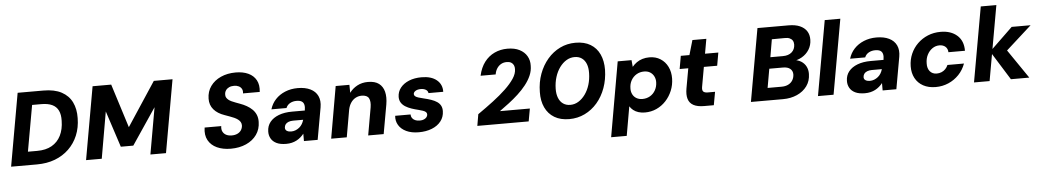

<svg xmlns="http://www.w3.org/2000/svg" viewBox="-44 -1170 9962 1840"><g transform="rotate(-5 4937.0 -250.0)"><path d="M22 0 146 -700H394Q500 -700 568 -663.5Q636 -627 668 -561.5Q700 -496 698 -408Q697 -317 666 -242.5Q635 -168 578.5 -113.5Q522 -59 444.5 -29.5Q367 0 270 0ZM195 -129H284Q368 -129 425 -161.5Q482 -194 512 -254Q542 -314 543 -396Q545 -456 526 -495Q507 -534 466.5 -553Q426 -572 363 -572H274Z M743 0 867 -700H1046L1179 -279L1456 -700H1636L1512 0H1362L1441 -448L1206 -99H1086L972 -448L894 0Z M2136 12Q2059 12 2002.5 -14Q1946 -40 1918.5 -90Q1891 -140 1902 -212H2062Q2057 -181 2068 -159Q2079 -137 2101.5 -125.5Q2124 -114 2155 -114Q2186 -114 2209.5 -125Q2233 -136 2246 -156Q2259 -176 2260 -202Q2260 -220 2251.5 -234.5Q2243 -249 2228 -260Q2213 -271 2193.5 -280Q2174 -289 2151 -297Q2128 -305 2104 -314Q2036 -337 1999.5 -380Q1963 -423 1964 -484Q1965 -553 2001.5 -604Q2038 -655 2101 -683.5Q2164 -712 2244 -712Q2314 -712 2365 -688.5Q2416 -665 2441 -619Q2466 -573 2458 -506H2297Q2301 -531 2291.5 -549Q2282 -567 2262.5 -576.5Q2243 -586 2218 -586Q2190 -586 2169.5 -576.5Q2149 -567 2137.5 -549.5Q2126 -532 2126 -510Q2125 -493 2132 -481Q2139 -469 2151 -459Q2163 -449 2180 -441Q2197 -433 2217.5 -425.5Q2238 -418 2259 -410Q2293 -398 2323 -381Q2353 -364 2376 -341.5Q2399 -319 2411.5 -289Q2424 -259 2423 -221Q2422 -151 2385 -98.5Q2348 -46 2283 -17Q2218 12 2136 12Z M2668 12Q2611 12 2575 -5.5Q2539 -23 2522 -53.5Q2505 -84 2506 -121Q2507 -174 2537 -211.5Q2567 -249 2621.5 -270Q2676 -291 2751 -291H2873Q2879 -325 2873.5 -347Q2868 -369 2850.5 -379.5Q2833 -390 2801 -390Q2767 -390 2739.5 -375Q2712 -360 2700 -330H2555Q2571 -384 2608.5 -424.5Q2646 -465 2701.5 -488Q2757 -511 2823 -511Q2895 -511 2944.5 -487Q2994 -463 3015.5 -417.5Q3037 -372 3026 -308L2971 0H2839V-71Q2825 -53 2807 -37.5Q2789 -22 2768 -11Q2747 0 2722 6Q2697 12 2668 12ZM2725 -102Q2748 -102 2768 -110Q2788 -118 2804.5 -131.5Q2821 -145 2832 -163.5Q2843 -182 2849 -203L2850 -204H2753Q2728 -204 2708.5 -196.5Q2689 -189 2679 -175.5Q2669 -162 2668 -143Q2668 -122 2684.5 -112Q2701 -102 2725 -102Z M3101 0 3188 -499H3320L3321 -422Q3350 -462 3395.5 -486.5Q3441 -511 3499 -511Q3566 -511 3604 -482.5Q3642 -454 3655 -402.5Q3668 -351 3656 -280L3606 0H3457L3504 -267Q3513 -323 3496.5 -354Q3480 -385 3427 -385Q3396 -385 3369 -370.5Q3342 -356 3323.5 -328.5Q3305 -301 3297 -263L3251 0Z M3944 12Q3873 12 3823.5 -11.5Q3774 -35 3750 -75.5Q3726 -116 3731 -165H3879Q3879 -145 3889 -130.5Q3899 -116 3917.5 -107.5Q3936 -99 3962 -99Q3986 -99 4003 -106.5Q4020 -114 4029 -126Q4038 -138 4038 -152Q4038 -166 4028 -175Q4018 -184 4000 -190Q3982 -196 3959 -202Q3925 -210 3892.5 -221Q3860 -232 3834.5 -248Q3809 -264 3794.5 -287Q3780 -310 3780 -342Q3781 -392 3811 -430Q3841 -468 3893.5 -489.5Q3946 -511 4014 -511Q4108 -511 4160 -468Q4212 -425 4210 -354H4068Q4066 -375 4046.5 -387Q4027 -399 3997 -399Q3966 -399 3946.5 -386.5Q3927 -374 3927 -356Q3927 -344 3938 -335Q3949 -326 3969.5 -320Q3990 -314 4018 -307Q4057 -298 4089 -287Q4121 -276 4144 -260.5Q4167 -245 4179 -222.5Q4191 -200 4190 -169Q4189 -114 4157 -73Q4125 -32 4069.5 -10Q4014 12 3944 12Z M4507 0 4526 -111Q4605 -166 4675 -219Q4745 -272 4798 -322.5Q4851 -373 4882.5 -420Q4914 -467 4914 -511Q4915 -531 4907.5 -548Q4900 -565 4883.5 -575Q4867 -585 4840 -585Q4809 -585 4785 -571Q4761 -557 4745.5 -532.5Q4730 -508 4725 -476H4580Q4597 -554 4637 -606.5Q4677 -659 4734 -685.5Q4791 -712 4858 -712Q4927 -712 4974 -688Q5021 -664 5045 -623Q5069 -582 5067 -530Q5067 -481 5047 -435.5Q5027 -390 4993 -347Q4959 -304 4916 -264.5Q4873 -225 4826.5 -189.5Q4780 -154 4735 -122H5023L5001 0Z M5391 12Q5307 12 5248.5 -23Q5190 -58 5160 -122Q5130 -186 5132 -271Q5133 -365 5162.5 -445Q5192 -525 5243.5 -585Q5295 -645 5363.5 -678.5Q5432 -712 5513 -712Q5598 -712 5656.5 -677Q5715 -642 5744.5 -578Q5774 -514 5773 -429Q5771 -336 5742 -255.5Q5713 -175 5661.5 -115Q5610 -55 5541 -21.5Q5472 12 5391 12ZM5413 -123Q5455 -123 5491.5 -145.5Q5528 -168 5556.5 -207.5Q5585 -247 5601 -299Q5617 -351 5618 -411Q5619 -463 5604.5 -499.5Q5590 -536 5561.5 -556Q5533 -576 5492 -576Q5450 -576 5413.5 -554Q5377 -532 5348.5 -493Q5320 -454 5303.5 -401.5Q5287 -349 5286 -289Q5285 -238 5300 -200.5Q5315 -163 5344 -143Q5373 -123 5413 -123Z M5775 220 5901 -499H6034L6040 -434Q6059 -457 6083.5 -474.5Q6108 -492 6139 -501.5Q6170 -511 6206 -511Q6267 -511 6312.5 -482Q6358 -453 6382.5 -403Q6407 -353 6406 -290Q6405 -228 6382.5 -173.5Q6360 -119 6321 -77Q6282 -35 6230.5 -11.5Q6179 12 6119 12Q6085 12 6056.5 3Q6028 -6 6007.5 -22.5Q5987 -39 5974 -60L5925 220ZM6106 -119Q6147 -119 6179.5 -138Q6212 -157 6231 -191Q6250 -225 6251 -267Q6252 -298 6239 -324Q6226 -350 6202 -365Q6178 -380 6144 -380Q6103 -380 6070.5 -360.5Q6038 -341 6019 -307Q6000 -273 6000 -229Q5999 -198 6012 -172.5Q6025 -147 6049.5 -133Q6074 -119 6106 -119Z M6689 0Q6625 0 6587 -20.5Q6549 -41 6536.5 -82Q6524 -123 6535 -184L6569 -374H6486L6508 -499H6591L6632 -640H6766L6741 -499H6869L6847 -374H6719L6685 -183Q6680 -151 6693 -139Q6706 -127 6735 -127H6805L6782 0Z M7139 0 7263 -700H7562Q7627 -700 7670.5 -681Q7714 -662 7736.5 -627.5Q7759 -593 7758 -544Q7757 -492 7731 -450Q7705 -408 7660.5 -382.5Q7616 -357 7560 -352L7578 -364Q7621 -362 7652.5 -342.5Q7684 -323 7700.5 -291Q7717 -259 7716 -219Q7715 -152 7679.5 -103Q7644 -54 7583.5 -27Q7523 0 7448 0ZM7310 -120H7444Q7482 -120 7509 -133.5Q7536 -147 7551 -171.5Q7566 -196 7567 -228Q7567 -262 7543 -282Q7519 -302 7474 -302H7342ZM7362 -411H7483Q7537 -411 7568 -438.5Q7599 -466 7600 -512Q7600 -535 7590.5 -550.5Q7581 -566 7562 -574.5Q7543 -583 7513 -582L7391 -581Z M7784 0 7912 -720H8062L7934 0Z M8235 12Q8178 12 8142 -5.5Q8106 -23 8089 -53.5Q8072 -84 8073 -121Q8074 -174 8104 -211.5Q8134 -249 8188.5 -270Q8243 -291 8318 -291H8440Q8446 -325 8440.5 -347Q8435 -369 8417.5 -379.5Q8400 -390 8368 -390Q8334 -390 8306.5 -375Q8279 -360 8267 -330H8122Q8138 -384 8175.5 -424.5Q8213 -465 8268.5 -488Q8324 -511 8390 -511Q8462 -511 8511.5 -487Q8561 -463 8582.5 -417.5Q8604 -372 8593 -308L8538 0H8406V-71Q8392 -53 8374 -37.5Q8356 -22 8335 -11Q8314 0 8289 6Q8264 12 8235 12ZM8292 -102Q8315 -102 8335 -110Q8355 -118 8371.5 -131.5Q8388 -145 8399 -163.5Q8410 -182 8416 -203L8417 -204H8320Q8295 -204 8275.5 -196.5Q8256 -189 8246 -175.5Q8236 -162 8235 -143Q8235 -122 8251.5 -112Q8268 -102 8292 -102Z M8916 12Q8847 12 8796.5 -15.5Q8746 -43 8719.5 -92.5Q8693 -142 8694 -207Q8695 -271 8719 -326Q8743 -381 8785.5 -422.5Q8828 -464 8884.5 -487.5Q8941 -511 9008 -511Q9107 -511 9166.5 -458Q9226 -405 9225 -310H9066Q9065 -344 9043 -363.5Q9021 -383 8985 -383Q8948 -383 8917 -361.5Q8886 -340 8867.5 -303.5Q8849 -267 8849 -221Q8848 -197 8854 -177.5Q8860 -158 8871.5 -144.5Q8883 -131 8899.5 -123.5Q8916 -116 8937 -116Q8962 -116 8983.5 -125Q9005 -134 9021 -150.5Q9037 -167 9046 -189H9205Q9183 -128 9140 -83Q9097 -38 9039.5 -13Q8982 12 8916 12Z M9640 0 9465 -281 9691 -499H9873L9591 -245L9601 -316L9817 0ZM9285 0 9413 -720H9563L9435 0Z"/></g></svg>

Font: DM Sans 20pt Black
Style: Italic
Weight: 900
Italic angle: -10°
Version: Version 4.004;gftools[0.9.30]